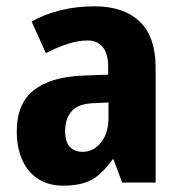

<svg xmlns="http://www.w3.org/2000/svg" viewBox="-20 -577 572 607"><path d="M279 -557Q371 -557 421.5 -509Q472 -461 472 -363V0H366L339 -73H336Q316 -45 294.5 -26Q273 -7 245.5 1.5Q218 10 179 10Q135 10 102 -10.5Q69 -31 51 -70Q33 -109 33 -162Q33 -249 86.5 -291.5Q140 -334 242 -338L322 -341V-364Q322 -407 305 -428Q288 -449 257 -449Q227 -449 193.5 -438Q160 -427 125 -409L80 -509Q121 -532 171 -544.5Q221 -557 279 -557ZM280 -251Q229 -250 207.5 -226.5Q186 -203 186 -163Q186 -129 200.5 -113Q215 -97 241 -97Q275 -97 299 -126Q323 -155 323 -206V-253Z"/></svg>

Font: Noto Sans Display SemiCondensed
Style: Regular
Weight: 400
Width: 4
Version: Version 2.003